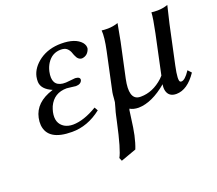

<svg xmlns="http://www.w3.org/2000/svg" viewBox="-114 -597 1123 993"><g transform="rotate(-20 447.0 -100.5)"><path d="M148.9 -121.1Q136.2 -61 178.7 -35.2Q198.7 -23.9 225.1 -23.9Q284.7 -24.4 358.9 -68.8L369.6 -49.8Q293 10.3 207 9.8Q75.2 9.8 66.4 -78.1Q64.9 -97.7 69.3 -118.2Q85.9 -197.3 184.1 -228Q186 -228.5 186.5 -229Q131.3 -252.4 128.9 -293Q128.4 -306.6 131.3 -321.8Q141.6 -369.1 190.4 -404.3Q240.2 -439 309.1 -439Q386.2 -439 418.5 -401.9Q432.1 -384.8 429.2 -367.2Q418 -333.5 386.2 -330.1Q364.3 -330.1 353.5 -357.4Q352.5 -360.4 351.1 -362.8Q340.3 -400.4 315.9 -407.7Q307.1 -410.2 296.9 -410.2Q248.5 -410.2 220.7 -367.2Q208.5 -348.1 203.1 -324.2Q187 -249 247.6 -241.7Q255.9 -240.7 264.2 -241.2Q264.6 -241.2 275.4 -242.2Q312 -246.1 316.4 -246.1Q343.8 -244.6 341.3 -227.1Q335 -206.5 306.6 -206.1Q302.7 -206.1 283.2 -209Q262.2 -211.9 257.3 -211.9Q187 -211.9 158.2 -149.9Q152.3 -135.7 148.9 -121.1Z M871.1 -342.8 825.7 -130.9Q808.6 -51.3 821.3 -43.5Q824.7 -42 827.6 -42Q847.2 -42 875 -84Q876 -85.4 876.5 -85.9L894 -66.9Q842.8 9.3 781.7 9.8Q740.2 9.8 731 -26.4Q727.1 -43 731 -62Q647.5 8.3 573.7 9.8Q544.4 9.3 526.4 -2L525.9 -0.5Q524.4 3.4 523.9 4.9Q522.5 11.7 519 40.5Q511.2 103 503.9 136.2Q495.1 176.3 482.9 207L397.5 237.8L390.1 220.2Q411.1 184.6 442.4 40Q445.3 25.4 449.7 6.8Q452.6 -7.8 459.5 -30.3Q465.3 -49.3 467.3 -59.1Q468.3 -64 469.2 -78.6Q470.7 -101.6 472.7 -111.8L517.6 -321.8Q533.2 -395 529.8 -431.2Q542 -429.2 564 -429.2Q593.3 -429.7 620.1 -439Q620.1 -438 602.1 -342.8L561.5 -153.8Q539.1 -47.4 594.2 -40.5Q599.1 -40 603.5 -40Q669.9 -40 727.1 -92.3Q734.9 -99.6 740.2 -106L786.1 -321.8Q802.2 -398.4 803.7 -431.2Q815.9 -429.2 838.4 -429.2Q867.7 -429.7 894 -439Q894 -438 871.1 -342.8Z"/></g></svg>

Font: Linux Biolinum Capitals O
Style: Italic Samll Caps
Weight: 400
Italic angle: -12°
Designer: Philipp H. Poll
Foundry: Philipp H. Poll
Version: Version 0.6.2